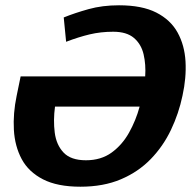

<svg xmlns="http://www.w3.org/2000/svg" viewBox="-20 -696 722 726"><path d="M58 -407H529Q532 -452 523 -490.5Q514 -529 486.5 -552.5Q459 -576 408 -576Q361 -576 319 -566Q277 -556 230 -538L221 -630Q263 -647 315 -661.5Q367 -676 430 -676Q517 -676 571 -648.5Q625 -621 651.5 -573Q678 -525 681.5 -463.5Q685 -402 670 -334Q656 -267 626.5 -205Q597 -143 550 -94.5Q503 -46 437 -18Q371 10 284 10Q197 10 142.5 -18Q88 -46 62 -94.5Q36 -143 32.5 -205Q29 -267 43 -334ZM305 -90Q362 -90 402 -119Q442 -148 468 -194.5Q494 -241 508 -293H188Q181 -241 187 -194.5Q193 -148 220.5 -119Q248 -90 305 -90Z"/></svg>

Font: Epunda Sans
Style: Bold Italic
Weight: 700
Italic angle: -12.0243°
Designer: Simon Atzbach
Foundry: typofactur
Version: Version 2.204; ttfautohint (v1.8.4.7-5d5b)